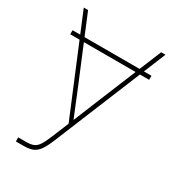

<svg xmlns="http://www.w3.org/2000/svg" viewBox="-175 -617 836 922"><g transform="rotate(30 243.5 -156.0)"><path d="M462.4 -372.1H24.9V-394.5H462.4ZM56.2 181.6H99.1Q126 181.6 141.1 175Q156.2 168.5 168 150.9Q179.7 133.3 195.3 95.2L232.9 3.9L17.1 -515.6H41L187 -164.1Q228 -64.5 248 -14.6H240.7Q261.7 -65.4 271.7 -90.1Q281.7 -114.7 301.8 -164.1L446.3 -515.6H470.2L216.3 103Q199.2 145 184.6 166Q169.9 187 150.6 195.6Q131.3 204.1 99.1 204.1H56.2Z"/></g></svg>

Font: Intratopia Thin
Style: Regular
Weight: 100
Designer: Rasmus Andersson
Foundry: rsms
Version: Version 3.000;Glyphs 3.2.3 (3260)